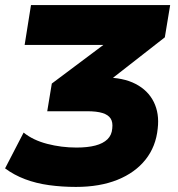

<svg xmlns="http://www.w3.org/2000/svg" viewBox="-21 -725 701 756"><path d="M278 11Q223 11 172 4Q121 -3 77.5 -19.5Q34 -36 -1 -62L72 -203Q109 -173 165 -158.5Q221 -144 280 -144Q324 -144 354.5 -152Q385 -160 402 -176.5Q419 -193 421 -219Q424 -244 414.5 -258.5Q405 -273 382.5 -280Q360 -287 322 -287H165L183 -396L446 -593L442 -548H76L101 -705H649L628 -578L377 -382L332 -420H389Q464 -420 513 -394.5Q562 -369 584.5 -323.5Q607 -278 600 -219Q593 -148 552 -96.5Q511 -45 441.5 -17Q372 11 278 11Z"/></svg>

Font: Nunito Sans 8pt Black
Style: Italic
Weight: 900
Italic angle: -9°
Version: Version 3.101;gftools[0.9.27]